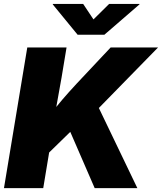

<svg xmlns="http://www.w3.org/2000/svg" viewBox="-20 -973 837 993"><path d="M170.4 -122.1 190.4 -307.1Q218.8 -349.6 244.9 -385.3Q271 -420.9 302.2 -457.5Q333.5 -494.1 376.5 -540.5L552.2 -727.5H797.4L431.2 -353L413.1 -358.9ZM0.5 0 121.1 -727.5H324.2L298.3 -571.3L260.7 -361.8L247.6 -265.6L203.6 0ZM469.7 0 342.8 -292.5 479.5 -439 690.4 0ZM410.2 -952.6 463.4 -872.6 544.4 -952.6H701.7L701.2 -950.2L520 -793.5H381.3L252.9 -950.2L253.4 -952.6Z"/></svg>

Font: Inter 18pt Black
Style: Italic
Weight: 900
Italic angle: -9.3988°
Designer: Rasmus Andersson
Foundry: rsms
Version: Version 4.001;git-66647c0bb